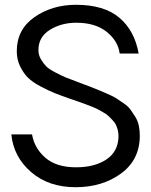

<svg xmlns="http://www.w3.org/2000/svg" viewBox="-20 -780 635 810"><path d="M298.8 9.8Q185.1 9.8 111.1 -54.2Q37.1 -118.2 27.8 -212.9H115.2Q125 -154.8 171.4 -114.5Q217.8 -74.2 300.8 -74.2Q379.9 -74.2 429.4 -107.7Q479 -141.1 480 -205.1Q480 -219.2 476.6 -232.2Q473.1 -245.1 468.5 -254.6Q463.9 -264.2 453.4 -274.7Q442.9 -285.2 436.5 -291.5Q430.2 -297.9 414.1 -306.9Q397.9 -315.9 390.4 -320.1Q382.8 -324.2 362.8 -332Q342.8 -339.8 335.4 -342.5Q328.1 -345.2 305.7 -353Q283.2 -360.8 276.9 -362.8Q233.9 -377.9 210 -387.5Q186 -397 151.1 -415.5Q116.2 -434.1 97.7 -452.6Q79.1 -471.2 64.9 -500Q50.8 -528.8 50.8 -564Q50.8 -655.8 125.5 -707.8Q200.2 -759.8 300.8 -759.8Q418.9 -759.8 483.4 -705.3Q547.9 -650.9 564.9 -554.2H484.9Q478 -607.4 429.9 -645.8Q381.8 -684.1 301.8 -684.1Q238.8 -684.1 190.4 -654.1Q142.1 -624 142.1 -568.8Q142.1 -547.9 152.6 -530Q163.1 -512.2 174.6 -500.5Q186 -488.8 213.6 -474.4Q241.2 -460 255.6 -454.1Q270 -448.2 305.2 -435.1Q317.4 -430.2 323.2 -428.2Q332 -425.3 359.6 -414.6Q387.2 -403.8 398.7 -398.9Q410.2 -394 434.6 -383.5Q459 -373 470.9 -365Q482.9 -356.9 502 -344Q521 -331.1 530.5 -317.6Q540 -304.2 550.5 -287.6Q561 -271 565.4 -251Q569.8 -231 569.8 -208Q569.8 -106 490.7 -48.1Q411.6 9.8 298.8 9.8Z"/></svg>

Font: Oakes Grotesk
Style: Regular
Weight: 400
Designer: Samuel Oakes
Foundry: Samuel Oakes
Version: Version 1.0 | wf-rip DC20170320